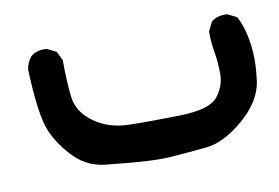

<svg xmlns="http://www.w3.org/2000/svg" viewBox="-44 -166 595 409"><g transform="rotate(-10 254.0 38.5)"><path d="M168 170.9Q121.1 168.9 91.8 139.6Q62.5 110.4 47.9 76.2Q33.2 42 29.3 -57.6Q31.2 -73.2 41 -85Q54.7 -96.7 76.2 -94.7L95.7 -85L105.5 -65.4Q105.5 -18.6 109.4 14.6Q113.3 47.9 145 70.8Q176.8 93.8 220.7 94.7Q264.6 95.7 330.1 94.2Q395.5 92.8 413.1 70.3Q430.7 47.9 430.7 22.5Q430.7 -2.9 426.8 -25.4Q422.9 -47.9 422.9 -71.3L432.6 -90.8Q446.3 -102.5 467.8 -100.6L487.3 -90.8Q501 -65.4 505.9 -28.8Q510.7 7.8 504.9 50.3Q499 92.8 456.1 129.9Q413.1 167 374.5 170.9Q335.9 174.8 296.4 177.7Q256.8 180.7 168 170.9Z"/></g></svg>

Font: NaikaiFont
Style: Regular
Weight: 400
Version: Version 1.67